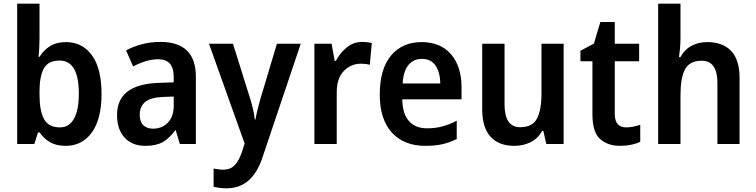

<svg xmlns="http://www.w3.org/2000/svg" viewBox="-20 -780 4096 1040"><path d="M194 -573Q194 -547 192.5 -519.5Q191 -492 189 -472H194Q216 -508 251 -530Q286 -552 338 -552Q426 -552 478 -480.5Q530 -409 530 -272Q530 -135 477.5 -62.5Q425 10 336 10Q284 10 250.5 -10Q217 -30 194 -63H186L166 0H73V-760H194ZM303 -452Q241 -452 217.5 -409Q194 -366 194 -284V-268Q194 -180 218.5 -135Q243 -90 305 -90Q354 -90 380.5 -136.5Q407 -183 407 -273Q407 -452 303 -452Z M849 -553Q1041 -553 1041 -364V0H954L932 -74H929Q898 -31 862 -10.5Q826 10 767 10Q696 10 655 -34.5Q614 -79 614 -157Q614 -323 838 -331L921 -334V-361Q921 -413 899.5 -436Q878 -459 837 -459Q803 -459 769 -448.5Q735 -438 701 -420L663 -507Q701 -528 749 -540.5Q797 -553 849 -553ZM864 -255Q794 -252 765.5 -227Q737 -202 737 -158Q737 -119 757 -101Q777 -83 809 -83Q857 -83 889 -115.5Q921 -148 921 -209V-257Z M1112 -543H1242L1335 -246Q1344 -217 1350.5 -189Q1357 -161 1360 -133H1364Q1368 -158 1375 -186.5Q1382 -215 1391 -246L1480 -543H1609L1403 69Q1375 155 1326.5 197.5Q1278 240 1206 240Q1185 240 1168 237.5Q1151 235 1137 232V133Q1148 135 1161.5 137Q1175 139 1189 139Q1229 139 1252 114Q1275 89 1291 42L1305 -3Z M1943 -553Q1970 -553 1994 -547L1983 -429Q1973 -432 1960 -433.5Q1947 -435 1935 -435Q1881 -435 1842.5 -395.5Q1804 -356 1804 -280V0H1683V-543H1776L1793 -450H1799Q1821 -492 1857.5 -522.5Q1894 -553 1943 -553Z M2264 -552Q2366 -552 2423 -486Q2480 -420 2480 -307V-242H2159Q2160 -165 2194.5 -125Q2229 -85 2293 -85Q2338 -85 2375.5 -95Q2413 -105 2454 -126V-27Q2416 -8 2376.5 1Q2337 10 2284 10Q2168 10 2102.5 -62Q2037 -134 2037 -267Q2037 -406 2098 -479Q2159 -552 2264 -552ZM2265 -461Q2220 -461 2192.5 -428Q2165 -395 2161 -328H2365Q2364 -386 2340 -423.5Q2316 -461 2265 -461Z M3033 -543V0H2939L2923 -71H2917Q2893 -29 2853.5 -9.5Q2814 10 2766 10Q2682 10 2637 -39.5Q2592 -89 2592 -188V-543H2713V-215Q2713 -91 2797 -91Q2864 -91 2888.5 -137.5Q2913 -184 2913 -272V-543Z M3372 -90Q3392 -90 3411 -94Q3430 -98 3448 -104V-12Q3428 -2 3399.5 4Q3371 10 3339 10Q3271 10 3230 -27.5Q3189 -65 3189 -160V-448H3124V-505L3197 -544L3232 -661H3310V-543H3442V-448H3310V-163Q3310 -90 3372 -90Z M3666 -577Q3666 -547 3663.5 -518.5Q3661 -490 3658 -471H3666Q3688 -512 3726 -532Q3764 -552 3811 -552Q3895 -552 3940.5 -504Q3986 -456 3986 -357V0H3866V-330Q3866 -451 3781 -451Q3715 -451 3690.5 -404.5Q3666 -358 3666 -266V0H3545V-760H3666Z"/></svg>

Font: Noto Sans SemiCondensed SemiBold
Style: Regular
Weight: 600
Width: 4
Designer: Monotype Design Team
Foundry: Monotype Imaging Inc.
Version: Version 2.013; ttfautohint (v1.8.4.7-5d5b)